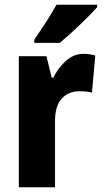

<svg xmlns="http://www.w3.org/2000/svg" viewBox="-20 -786 429 806"><path d="M331 -560Q355 -560 380 -553L366 -397Q356 -400 343.5 -401.5Q331 -403 314 -403Q268 -403 239.5 -372.5Q211 -342 211 -277V0H59V-550H175L197 -460H204Q222 -498 255 -529Q288 -560 331 -560ZM388 -756Q372 -738 344.5 -710.5Q317 -683 286.5 -655Q256 -627 231 -606H124V-619Q149 -656 174 -694.5Q199 -733 217 -766H388Z"/></svg>

Font: Noto Sans Lao Condensed ExtraBold
Style: Regular
Weight: 800
Width: 3
Designer: Monotype Design Team
Foundry: Monotype Imaging Inc.
Version: Version 2.003; ttfautohint (v1.8.4.7-5d5b)